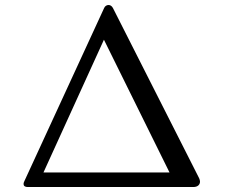

<svg xmlns="http://www.w3.org/2000/svg" viewBox="-20 -752 904 772"><path d="M74.7 -12.2C74.7 -4.4 80.6 0 91.3 0H757.3C775.4 0 784.2 -9.8 784.2 -22C784.2 -25.9 782.7 -30.8 780.8 -35.2L434.1 -719.7C429.7 -728 423.3 -731.9 416.5 -731.9C409.7 -731.9 402.3 -728 398.9 -720.2L78.1 -23.9C75.7 -19.5 74.7 -15.6 74.7 -12.2ZM154.8 -58.6 397.9 -592.3 661.6 -58.6Z"/></svg>

Font: Stoke
Style: Light
Weight: 300
Designer: Nicole Fally
Foundry: Nicole Fally
Version: Version 1.001